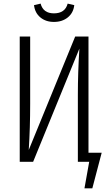

<svg xmlns="http://www.w3.org/2000/svg" viewBox="-20 -885 592 1050"><path d="M274.9 -765.1Q230.5 -765.1 200.7 -789.8Q170.9 -814.5 166 -856.9L202.1 -865.2Q216.3 -812 274.9 -812Q335.9 -812 350.1 -865.2L386.2 -856.9Q381.3 -814.5 350.8 -789.8Q320.3 -765.1 274.9 -765.1ZM463.9 -49.8H536.1L484.9 145H441.9L467.8 0H405.8V-366.2Q405.8 -487.3 414.1 -619.1L161.1 0H87.9V-685.1H145V-317.9Q145 -185.1 137.2 -64.9L391.1 -685.1H463.9Z"/></svg>

Font: Fira Sans Compressed Light
Style: Regular
Weight: 300
Width: 1
Designer: Carrois Corporate & Edenspiekermann AG
Foundry: Carrois Corporate GbR & Edenspiekermann AG
Version: Version 4.203;PS 004.203;hotconv 1.0.88;makeotf.lib2.5.64775